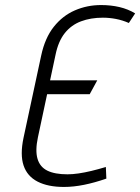

<svg xmlns="http://www.w3.org/2000/svg" viewBox="-20 -730 555 760"><path d="M153 -357H335L365 -412H165ZM490 -639 515 -677Q487 -694 453 -702Q419 -710 380 -710Q325 -710 276.5 -689Q228 -668 193 -624Q158 -580 143 -510L73 -184Q59 -117 73.5 -74.5Q88 -32 129 -11Q170 10 233 10Q271 10 313 1.5Q355 -7 401 -23L399 -69Q369 -60 342 -53.5Q315 -47 291 -43.5Q267 -40 247 -40Q197 -40 167.5 -54.5Q138 -69 128.5 -101.5Q119 -134 130 -186L200 -514Q211 -567 236.5 -599Q262 -631 300.5 -645.5Q339 -660 387 -660Q413 -660 439 -655Q465 -650 490 -639Z"/></svg>

Font: Advent Pro
Style: Italic
Weight: 400
Italic angle: -12°
Designer: VivaRado, Andreas Kalpakidis
Foundry: VivaRado, Andreas Kalpakidis
Version: Version 3.000